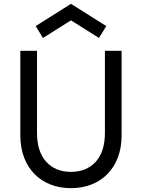

<svg xmlns="http://www.w3.org/2000/svg" viewBox="-20 -965 740 1001"><path d="M350 16Q292 16 243.5 -3Q195 -22 160 -57.5Q125 -93 105.5 -144Q86 -195 86 -260V-700H173V-273Q173 -174 221 -121.5Q269 -69 350 -69Q431 -69 479 -121.5Q527 -174 527 -273V-700H614V-260Q614 -195 594.5 -144Q575 -93 540 -57.5Q505 -22 456.5 -3Q408 16 350 16ZM204 -767 166 -829 350 -945 534 -829 496 -767 350 -859Z"/></svg>

Font: NT Somic
Style: Regular
Weight: 400
Designer: Ravid Balaliev — lead type designer, mastering
Michael Voronin — secret advisor, marketing
Ivan Kovalenko — best boy
Foundry: NT Type
Version: Version 0.7